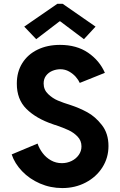

<svg xmlns="http://www.w3.org/2000/svg" viewBox="-20 -958 614 986"><path d="M40 -165 172.9 -220.7Q181.6 -194.8 199 -171.9Q216.3 -148.9 241.7 -134.5Q267.1 -120.1 297.9 -120.1Q324.2 -120.1 347.4 -131.3Q370.6 -142.6 384.5 -162.4Q398.4 -182.1 398.4 -206.1Q398.4 -235.8 378.4 -256.6Q358.4 -277.3 332 -289.6Q305.7 -301.8 266.6 -315.4Q260.7 -316.4 251 -320.3Q166 -349.1 116 -398.4Q65.9 -447.8 66.4 -529.3Q66.4 -588.9 94.5 -633.8Q122.6 -678.7 172.9 -703.1Q223.1 -727.5 288.1 -727.5Q373.5 -727.5 432.4 -687.3Q491.2 -647 518.6 -584L389.6 -532.2Q383.3 -546.9 369.6 -562.7Q356 -578.6 335.2 -590.6Q314.5 -602.5 289.1 -602.5Q267.6 -602.1 248 -593.8Q228.5 -585.4 216.3 -569.1Q204.1 -552.7 204.1 -529.3Q204.1 -497.1 227.1 -475.1Q250 -453.1 277.1 -441.7Q304.2 -430.2 343.8 -418Q387.2 -403.8 428.2 -381.6Q469.2 -359.4 503.2 -315.9Q537.1 -272.5 537.1 -208Q537.1 -147.9 505.9 -98.6Q474.6 -49.3 420.4 -20.8Q366.2 7.8 299.8 7.8Q239.3 7.8 185.3 -15.6Q131.3 -39.1 93.3 -78.9Q55.2 -118.7 40 -165ZM104.5 -821.3 274.4 -938.5H301.8L470.7 -821.3L411.1 -756.8L289.1 -848.6H286.1L166 -756.8Z"/></svg>

Font: Reddit Sans Strawberry
Style: Bold
Weight: 700
Designer: Stephen Hutchings
Foundry: Reddit
Version: Version 1.013